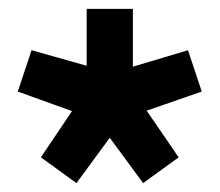

<svg xmlns="http://www.w3.org/2000/svg" viewBox="-20 -750 494 432"><path d="M302 -338 382 -396 310 -501 434 -544 403 -637 279 -600V-730H175V-602L51 -637L20 -544L142 -500L72 -396L152 -338L227 -440Z"/></svg>

Font: Secuela Black
Style: Regular
Weight: 900
Designer: Fernando Haro
Foundry: deFharo
Version: Version 1.704